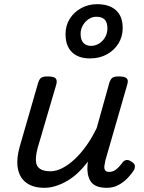

<svg xmlns="http://www.w3.org/2000/svg" viewBox="-20 -880 686 917"><path d="M192 17Q139 17 106.5 -6.5Q74 -30 65.5 -74Q57 -118 74 -179L162 -484Q168 -503 177.5 -509Q187 -515 207 -515Q237 -515 245.5 -506Q254 -497 249 -477L160 -174Q150 -136 151.5 -111Q153 -86 170.5 -74Q188 -62 221 -62Q248 -62 277.5 -77Q307 -92 336.5 -119.5Q366 -147 393 -185Q420 -223 442 -269L502 -484Q508 -503 517.5 -509Q527 -515 546 -515Q576 -515 585 -506Q594 -497 588 -477L483 -113Q480 -100 478.5 -87.5Q477 -75 482 -67Q487 -59 501 -59Q515 -59 526.5 -65.5Q538 -72 548 -83Q558 -94 566 -105Q572 -113 582.5 -115.5Q593 -118 608 -108Q623 -99 624 -88.5Q625 -78 620 -68Q609 -50 590.5 -30.5Q572 -11 547 3Q522 17 490 17Q459 17 439.5 8Q420 -1 411 -17Q402 -33 399 -52.5Q396 -72 398 -93L400 -108Q377 -78 352 -54.5Q327 -31 300 -15.5Q273 0 246 8.5Q219 17 192 17ZM410 -601Q354 -601 323.5 -631Q293 -661 293 -717Q293 -758 313 -790Q333 -822 367.5 -841Q402 -860 444 -860Q502 -860 534 -831Q566 -802 566 -746Q566 -705 545.5 -672Q525 -639 490 -620Q455 -601 410 -601ZM414 -661Q436 -661 454 -672.5Q472 -684 482.5 -703Q493 -722 493 -744Q493 -773 480 -786.5Q467 -800 440 -800Q420 -800 403 -788.5Q386 -777 375.5 -758.5Q365 -740 365 -718Q365 -690 378 -675.5Q391 -661 414 -661Z"/></svg>

Font: Playwrite TZ
Style: Regular
Weight: 400
Designer: Veronika Burian, José Scaglione
Foundry: TypeTogether
Version: Version 1.002